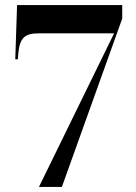

<svg xmlns="http://www.w3.org/2000/svg" viewBox="-20 -734 536 754"><path d="M133 0H223L460 -661V-714H47L40 -501H50L52 -526C58 -585 77 -603 131 -603H428Z"/></svg>

Font: Noto Serif Display Condensed ExtraBold
Style: Regular
Weight: 800
Width: 3
Designer: Monotype Design Team
Foundry: Monotype Imaging Inc.
Version: Version 2.009